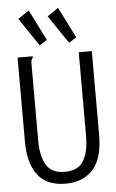

<svg xmlns="http://www.w3.org/2000/svg" viewBox="-58 -888 566 938"><g transform="rotate(-5 225.0 -418.5)"><path d="M226 11Q134 11 89.5 -46.5Q45 -104 45 -211V-623H119V-616Q113 -610 111.5 -603Q110 -596 110 -579V-210Q110 -134 136 -90.5Q162 -47 227 -47Q293 -47 319 -91.5Q345 -136 345 -213V-623H409V-214Q409 -96 360 -42.5Q311 11 226 11ZM158 -673 65 -811 119 -848 195 -697ZM302 -673 209 -811 263 -848 339 -697Z"/></g></svg>

Font: Inconsolata SemiCondensed
Style: Regular
Weight: 400
Width: 4
Monospace: yes
Designer: Raph Levien, Cyreal, Brenton Simpson
Foundry: Raph Levien, Cyreal, Google
Version: Version 3.001; ttfautohint (v1.8.2.53-6de2)